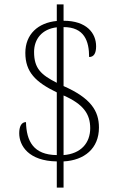

<svg xmlns="http://www.w3.org/2000/svg" viewBox="-20 -780 551 879"><path d="M240 -41V79H271V-41C366 -46 433 -100 433 -196C433 -272 396 -331 271 -386V-656C366 -656 388 -592 388 -519C409 -519 420 -535 420 -568C420 -628 377 -685 271 -685V-760H240V-684C154 -676 96 -623 96 -538C96 -450 143 -404 240 -357V-70C133 -71 101 -134 99 -221C77 -221 68 -199 68 -170C68 -112 112 -43 240 -41ZM240 -655V-401C169 -437 136 -466 136 -542C136 -601 172 -647 240 -655ZM271 -70V-343C362 -303 393 -258 393 -193C393 -125 350 -76 271 -70Z"/></svg>

Font: Noto Serif Devanagari SemiCondensed ExtraLight
Style: Regular
Weight: 200
Width: 4
Designer: Universal Thirst, Indian Type Foundry and the Monotype Design Team
Foundry: Monotype Imaging Inc.
Version: Version 2.004